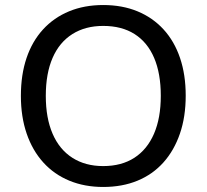

<svg xmlns="http://www.w3.org/2000/svg" viewBox="-20 -734 821 763"><path d="M390 9Q316 9 255.5 -16Q195 -41 152 -88.5Q109 -136 86 -203Q63 -270 63 -353Q63 -437 85.5 -503.5Q108 -570 151 -617Q194 -664 254.5 -689Q315 -714 390 -714Q466 -714 526.5 -689Q587 -664 630 -617Q673 -570 695.5 -503.5Q718 -437 718 -354Q718 -270 695 -203Q672 -136 629.5 -88.5Q587 -41 526.5 -16Q466 9 390 9ZM390 -74Q463 -74 514 -107Q565 -140 592 -202.5Q619 -265 619 -353Q619 -442 592.5 -504Q566 -566 515 -598.5Q464 -631 390 -631Q319 -631 267.5 -598.5Q216 -566 189 -504Q162 -442 162 -353Q162 -265 189 -202.5Q216 -140 267.5 -107Q319 -74 390 -74Z"/></svg>

Font: Nunito Sans 12pt ExtraLight 11pt Medium
Style: Regular
Weight: 500
Version: Version 3.101;gftools[0.9.27]